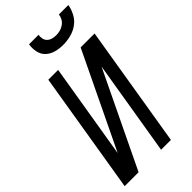

<svg xmlns="http://www.w3.org/2000/svg" viewBox="-291 -1024 1092 1092"><g transform="rotate(-45 255.0 -477.5)"><path d="M8 0 129 -735H208L113 -161L389 -735H501L380 0H301L396 -574L120 0ZM329 -815Q299 -815 271 -822.5Q243 -830 222.5 -848.5Q202 -867 195.5 -896Q189 -925 194 -955H270Q268 -939 271 -924.5Q274 -910 284.5 -900Q295 -890 309.5 -886Q324 -882 340 -882Q356 -882 371.5 -886Q387 -890 401.5 -900Q416 -910 424 -924.5Q432 -939 434 -955H510Q505 -925 489.5 -896Q474 -867 447.5 -848.5Q421 -830 390 -822.5Q359 -815 329 -815Z"/></g></svg>

Font: Iosevka Algr
Style: Italic
Weight: 400
Italic angle: -9°
Monospace: yes
Designer: Belleve Invis
Foundry: Belleve Invis
Version: Version 26.0.2; ttfautohint (v1.8.3)